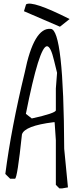

<svg xmlns="http://www.w3.org/2000/svg" viewBox="-20 -992 425 1076"><path d="M264.2 -830.1Q336.9 -828.1 339.8 -158.2L360.8 58.1L327.1 64H313L293 43.9V-206.1L286.1 -307.1H279.8Q118.2 -287.1 103 -238.8Q77.1 6.8 64 9.8H37.1L9.8 -17.1Q43 -273.9 118.2 -584Q169.9 -839.8 264.2 -830.1ZM125 -354 158.2 -328.1Q293 -357.9 293 -374V-496.1L299.8 -584L283.2 -651.9Q264.2 -732.9 243.2 -732.9Q200.2 -732.9 125 -354ZM126 -967.3Q160.2 -991.2 370.1 -885.3L315.9 -842.3L114.3 -929.2Z"/></svg>

Font: Loved by the King
Style: Regular
Weight: 400
Designer: Kimberly Geswein
Foundry: Kimberly Geswein
Version: Version 1.002 2006